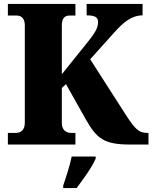

<svg xmlns="http://www.w3.org/2000/svg" viewBox="-20 -734 774 975"><path d="M20 0H363V-59H340C315 -59 294 -75 294 -109V-287L315 -307L415 -129C472 -29 508 0 643 0H734V-59H728C685 -59 665 -80 622 -146L438 -433L562 -571C605 -619 648 -656 704 -656V-714H420V-656C463 -656 478 -646 478 -622C478 -589 458 -561 421 -515L294 -357V-605C294 -639 308 -655 331 -655H363V-714H20V-655H66C89 -655 106 -639 106 -606V-111C106 -74 86 -59 60 -59H20ZM301 208V221H369C402 177 449 113 466 71V61H344C336 103 314 170 301 208Z"/></svg>

Font: Noto Serif Ethiopic SemiCondensed Black
Style: Regular
Weight: 900
Width: 4
Designer: Monotype Design Team
Foundry: Monotype Imaging Inc.
Version: Version 2.102